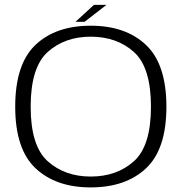

<svg xmlns="http://www.w3.org/2000/svg" viewBox="-20 -790 783 814"><path d="M364.5 4.5Q513 4.5 599.2 -76.5Q685.5 -157.5 685.5 -337.5Q685.5 -517.5 599.2 -599.2Q513 -681 364.5 -681Q216 -681 130.2 -599.5Q44.5 -518 44.5 -337.5Q44.5 -157.5 130.8 -76.5Q217 4.5 364.5 4.5ZM364.5 -41.5Q255 -41.5 182.5 -106.2Q110 -171 110 -337.5Q110 -505 182.5 -569.8Q255 -634.5 364.5 -634.5Q475 -634.5 547.5 -569.8Q620 -505 620 -337.5Q620 -171 547.5 -106.2Q475 -41.5 364.5 -41.5ZM300 -697.5H338.5L431.5 -769.5H378.5Z"/></svg>

Font: Anybody SemiExpanded Light
Style: Regular
Weight: 300
Width: 6
Version: Version 1.113;gftools[0.9.25]